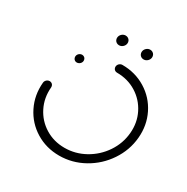

<svg xmlns="http://www.w3.org/2000/svg" viewBox="-150 -775 878 903"><g transform="rotate(30 289.0 -323.0)"><path d="M122.2 -443Q122.6 -448.9 126.1 -454.1Q129.6 -459.3 135 -462.2Q140.4 -465.2 146.3 -465.2Q152.2 -465.2 157.2 -462.2Q162.2 -459.3 164.6 -454.1Q167 -448.9 166.7 -443Q166.3 -437 162.8 -431.9Q159.3 -426.7 153.7 -423.7Q148.1 -420.7 142.2 -420.7Q136.3 -420.7 131.5 -423.7Q126.7 -426.7 124.3 -431.9Q121.9 -437 122.2 -443ZM310 -496.3Q310.4 -502.2 313.9 -507.4Q317.4 -512.6 322.8 -515.6Q328.1 -518.5 334.1 -518.5Q404.4 -518.5 461.1 -483.7Q517.8 -448.9 547.4 -389.3Q577 -329.6 570.7 -259.3Q564.4 -188.9 524.4 -129.3Q484.4 -69.6 421.9 -34.8Q359.3 0 288.9 0Q218.5 0 161.9 -34.8Q105.2 -69.6 75.6 -129.3Q45.9 -188.9 52.2 -259.3Q52.6 -265.2 56.1 -270.4Q59.6 -275.6 65 -278.5Q70.4 -281.5 76.3 -281.5Q82.2 -281.5 87.2 -278.5Q92.2 -275.6 94.6 -270.4Q97 -265.2 96.7 -259.3Q91.5 -200.7 116.1 -151.5Q140.7 -102.2 187.4 -73.3Q234.1 -44.4 292.6 -44.4Q351.1 -44.4 403 -73.3Q454.8 -102.2 488 -151.5Q521.1 -200.7 526.3 -259.3Q531.5 -317.8 506.9 -367Q482.2 -416.3 435.6 -445.2Q388.9 -474.1 330.4 -474.1Q324.4 -474.1 319.4 -477Q314.4 -480 312 -485.2Q309.6 -490.4 310 -496.3ZM381.9 -618.1Q383 -629.6 391.9 -637.8Q400.7 -645.9 412.2 -645.9Q419.6 -645.9 425.7 -642.2Q431.9 -638.5 435 -632Q438.1 -625.6 437.4 -618.1Q436.3 -606.7 427.4 -598.5Q418.5 -590.4 407 -590.4Q399.6 -590.4 393.5 -594.1Q387.4 -597.8 384.3 -604.3Q381.1 -610.7 381.9 -618.1ZM248.5 -618.1Q249.6 -629.6 258.5 -637.8Q267.4 -645.9 278.9 -645.9Q286.3 -645.9 292.4 -642.2Q298.5 -638.5 301.7 -632Q304.8 -625.6 304.1 -618.1Q303 -606.7 294.1 -598.5Q285.2 -590.4 273.7 -590.4Q266.3 -590.4 260.2 -594.1Q254.1 -597.8 250.9 -604.3Q247.8 -610.7 248.5 -618.1Z"/></g></svg>

Font: 26F Galaxy Sans Oblique
Style: Regular
Weight: 400
Italic angle: -5°
Designer: C₂₉H₂₅N₃O₅
Version: Version 1.200;FEAKit 1.0